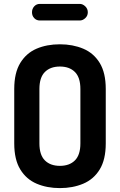

<svg xmlns="http://www.w3.org/2000/svg" viewBox="-20 -958 614 984"><path d="M287 6Q221 6 168 -16.5Q115 -39 84 -89.5Q53 -140 53 -223V-502Q53 -585 84 -635.5Q115 -686 167.5 -708.5Q220 -731 287 -731Q353 -731 406.5 -708.5Q460 -686 491 -635.5Q522 -585 522 -502V-223Q522 -140 491 -89.5Q460 -39 406.5 -16.5Q353 6 287 6ZM287 -108Q336 -108 364 -136Q392 -164 392 -223V-502Q392 -561 364 -589Q336 -617 287 -617Q238 -617 210 -589Q182 -561 182 -502V-223Q182 -164 210 -136Q238 -108 287 -108ZM184 -853Q167 -853 155.5 -865Q144 -877 144 -895Q144 -913 155.5 -925.5Q167 -938 184 -938H389Q404 -938 417 -925.5Q430 -913 430 -895Q430 -877 417 -865Q404 -853 389 -853Z"/></svg>

Font: Dosis
Style: Bold
Weight: 700
Designer: EdgarTolentino, PabloImpallari, IginoMarini
Foundry: EdgarTolentino, PabloImpallari, IginoMarini
Version: Version 3.001; ttfautohint (v1.8.2)